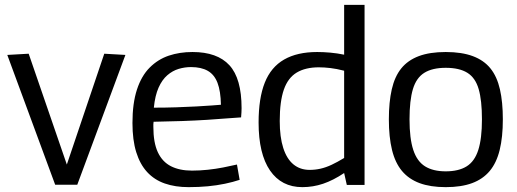

<svg xmlns="http://www.w3.org/2000/svg" viewBox="-20 -760 2127 790"><path d="M207 0 10 -534 98 -539 255 -83 409 -539 496 -534 298 0Z M756 10Q701 10 658 -5Q615 -20 585.5 -52Q556 -84 540.5 -134Q525 -184 525 -254Q525 -335 543.5 -391.5Q562 -448 596 -482Q630 -516 674.5 -531Q719 -546 772 -546Q874 -546 924 -491.5Q974 -437 974 -315Q974 -309 973.5 -298Q973 -287 972 -277Q951 -276 915.5 -273Q880 -270 833 -267Q786 -264 730 -262Q674 -260 612 -259Q611 -254 611 -249Q611 -244 611 -238Q611 -173 629.5 -133.5Q648 -94 683.5 -76Q719 -58 770 -58Q802 -58 835 -61.5Q868 -65 898.5 -71Q929 -77 955 -83L966 -20Q939 -11 905.5 -4Q872 3 835 6.5Q798 10 756 10ZM613 -317Q661 -317 705.5 -318.5Q750 -320 787.5 -322Q825 -324 851 -326Q877 -328 889 -329Q888 -385 875 -419Q862 -453 835 -468.5Q808 -484 766 -484Q740 -484 715 -476.5Q690 -469 668.5 -450.5Q647 -432 632.5 -399.5Q618 -367 613 -317Z M1407 1 1396 -48Q1351 -18 1309.5 -4Q1268 10 1224 10Q1138 10 1091 -58.5Q1044 -127 1044 -256Q1044 -356 1069.5 -420Q1095 -484 1149 -515Q1203 -546 1285 -546Q1310 -546 1338.5 -543.5Q1367 -541 1396 -535V-740H1480V1ZM1396 -110V-469Q1365 -477 1339.5 -480Q1314 -483 1292 -483Q1237 -483 1201 -461.5Q1165 -440 1148 -391.5Q1131 -343 1131 -262Q1131 -196 1145.5 -151Q1160 -106 1187.5 -83.5Q1215 -61 1254 -61Q1277 -61 1299 -66Q1321 -71 1344.5 -82Q1368 -93 1396 -110Z M1580 -269Q1580 -340 1592 -392.5Q1604 -445 1631 -478.5Q1658 -512 1703 -529Q1748 -546 1814 -546Q1880 -546 1925.5 -529Q1971 -512 1998 -478.5Q2025 -445 2037 -392.5Q2049 -340 2049 -269Q2049 -196 2036 -143Q2023 -90 1995 -56.5Q1967 -23 1922.5 -6.5Q1878 10 1814 10Q1751 10 1706.5 -6.5Q1662 -23 1634 -56.5Q1606 -90 1593 -143Q1580 -196 1580 -269ZM1665 -269Q1665 -190 1680.5 -143Q1696 -96 1729 -75.5Q1762 -55 1814 -55Q1867 -55 1900 -75.5Q1933 -96 1948 -143Q1963 -190 1963 -269Q1963 -347 1949.5 -393.5Q1936 -440 1903 -460.5Q1870 -481 1814 -481Q1759 -481 1726 -460.5Q1693 -440 1679 -393.5Q1665 -347 1665 -269Z"/></svg>

Font: Georama ExtraCondensed Thin
Style: Regular
Weight: 400
Version: Version 1.001